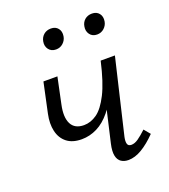

<svg xmlns="http://www.w3.org/2000/svg" viewBox="-117 -692 689 782"><g transform="rotate(-20 228.0 -301.0)"><path d="M157.3 -139.4Q117.2 -139.4 93.1 -158.4Q69 -177.5 61.4 -210.5Q53.7 -243.5 62.7 -285.1L90.3 -414.2H150.9L127.2 -301.6Q115.7 -248.8 130.6 -219.5Q145.5 -190.3 185.5 -190.3Q214.7 -190.3 241.9 -209.5Q269.1 -228.8 293.8 -277.5Q318.5 -326.3 338.4 -414.2H369.5Q354.6 -342.6 332.8 -290.7Q310.9 -238.7 283.7 -205.2Q256.5 -171.7 224.3 -155.5Q192.2 -139.4 157.3 -139.4ZM307 5.2Q288.9 5.2 276 -3.3Q263 -11.7 258.8 -31.1Q254.6 -50.5 261.9 -82.3L338.4 -414.2H400.1L323.2 -89Q319.2 -70.5 322.4 -59.8Q325.5 -49 339.1 -49Q353.5 -49 369.3 -60Q385.2 -71.1 406.1 -90.7L428.3 -64Q396.1 -31 365.7 -12.9Q335.4 5.2 307 5.2ZM183.9 -518.9Q163.4 -518.9 152.4 -533.4Q141.5 -547.8 145.3 -567.9Q148.5 -585.2 161.1 -595.9Q173.7 -606.5 192.1 -606.5Q212.1 -606.5 222.8 -593.1Q233.5 -579.7 230.2 -559.2Q227.5 -542.4 214.6 -530.6Q201.7 -518.9 183.9 -518.9ZM361.8 -518.9Q341.3 -518.9 330.6 -533.6Q319.9 -548.4 323.7 -567.9Q326.5 -585.2 339 -595.9Q351.6 -606.5 370 -606.5Q390 -606.5 400.7 -593.1Q411.4 -579.7 408.1 -559.2Q405.4 -542.4 392.5 -530.6Q379.6 -518.9 361.8 -518.9Z"/></g></svg>

Font: Ysabeau
Style: Bold Italic
Weight: 700
Italic angle: -12°
Designer: Christian Thalmann (Catharsis Fonts)
Version: Version 2.002